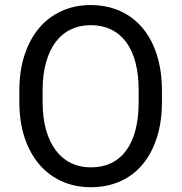

<svg xmlns="http://www.w3.org/2000/svg" viewBox="-20 -741 728 770"><path d="M629.4 -332.5Q629.4 -252.4 609.1 -189.2Q588.9 -126 551.8 -81.5Q514.6 -37.1 461.9 -13.7Q409.2 9.8 344.2 9.8Q281.2 9.8 228.5 -13.7Q175.8 -37.1 137.7 -81.5Q99.6 -126 78.6 -189.2Q57.6 -252.4 57.6 -332.5V-377.4Q57.6 -457 78.6 -520.8Q99.6 -584.5 137.2 -628.9Q174.8 -673.3 227.5 -697Q280.3 -720.7 343.3 -720.7Q408.2 -720.7 461.2 -697Q514.2 -673.3 551.5 -628.9Q588.9 -584.5 609.1 -520.8Q629.4 -457 629.4 -377.4ZM536.1 -378.4Q536.1 -441.9 523.2 -490.7Q510.3 -539.6 485.4 -572.8Q460.4 -606 424.6 -623Q388.7 -640.1 343.3 -640.1Q299.8 -640.1 264.2 -623Q228.5 -606 203.4 -572.8Q178.2 -539.6 164.6 -490.7Q150.9 -441.9 150.9 -378.4V-332.5Q150.9 -268.6 164.8 -219.7Q178.7 -170.9 204.1 -137.5Q229.5 -104 265.1 -86.9Q300.8 -69.8 344.2 -69.8Q390.1 -69.8 425.8 -86.9Q461.4 -104 486.1 -137.5Q510.7 -170.9 523.4 -219.7Q536.1 -268.6 536.1 -332.5Z"/></svg>

Font: Dirooz
Style: Regular
Weight: 400
Foundry: DejaVu fonts team - Redesigned by Saber Rastikerdar
Version: Version 0.2.1